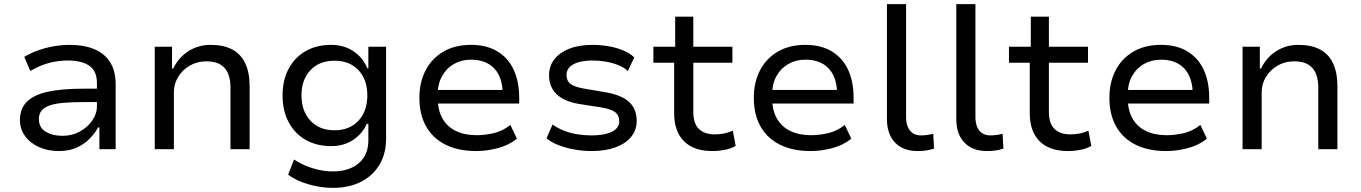

<svg xmlns="http://www.w3.org/2000/svg" viewBox="-20 -725 6613 933"><path d="M266 9Q212 9 169 -10.5Q126 -30 101.5 -64Q77 -98 77 -141Q77 -198 111.5 -231.5Q146 -265 214 -279.5Q282 -294 382 -294H466V-229H388Q332 -229 290.5 -225.5Q249 -222 222.5 -213Q196 -204 182.5 -188Q169 -172 169 -146Q169 -105 202 -85Q235 -65 284 -65Q329 -65 366.5 -85Q404 -105 427.5 -138Q451 -171 451 -209V-322Q451 -380 414 -405.5Q377 -431 309 -431Q264 -431 219.5 -419.5Q175 -408 127 -380L98 -449Q131 -468 167.5 -481Q204 -494 243 -500.5Q282 -507 321 -507Q386 -507 436 -487Q486 -467 514 -424.5Q542 -382 542 -314V0H463V-106H457Q441 -77 415 -50.5Q389 -24 352 -7.5Q315 9 266 9Z M732 0V-498H816V-392H822Q847 -445 895 -476Q943 -507 1003 -507Q1066 -507 1108 -485Q1150 -463 1171.5 -418Q1193 -373 1193 -305V0H1100V-301Q1100 -338 1089 -366Q1078 -394 1052.5 -410.5Q1027 -427 983 -427Q938 -427 902 -406Q866 -385 845.5 -351Q825 -317 825 -278V0Z M1597 188Q1540 188 1480.5 171Q1421 154 1380 124L1409 50Q1436 68 1467.5 81Q1499 94 1532.5 101Q1566 108 1596 108Q1677 108 1723.5 68Q1770 28 1770 -43V-123H1762Q1742 -76 1696.5 -45.5Q1651 -15 1590 -15Q1518 -15 1465 -45.5Q1412 -76 1382.5 -131.5Q1353 -187 1353 -261Q1353 -335 1382.5 -390.5Q1412 -446 1465 -476.5Q1518 -507 1590 -507Q1651 -507 1697.5 -476Q1744 -445 1765 -393H1770V-498H1856V-50Q1856 22 1824 75.5Q1792 129 1734 158.5Q1676 188 1597 188ZM1605 -92Q1679 -92 1722 -138.5Q1765 -185 1765 -262Q1765 -338 1722 -384Q1679 -430 1605 -430Q1532 -430 1488.5 -384Q1445 -338 1445 -262Q1445 -185 1488.5 -138.5Q1532 -92 1605 -92Z M2294 9Q2208 9 2146 -21.5Q2084 -52 2051 -110Q2018 -168 2018 -250Q2018 -324 2047.5 -382Q2077 -440 2133.5 -473.5Q2190 -507 2269 -507Q2345 -507 2397.5 -475Q2450 -443 2476.5 -385.5Q2503 -328 2503 -249V-222H2087V-288H2443L2423 -265Q2423 -348 2382.5 -391.5Q2342 -435 2269 -435Q2223 -435 2186.5 -414.5Q2150 -394 2128.5 -356Q2107 -318 2107 -263V-251Q2107 -190 2130 -149.5Q2153 -109 2195.5 -88.5Q2238 -68 2296 -68Q2336 -68 2379.5 -78Q2423 -88 2460 -118L2492 -51Q2452 -19 2398.5 -5Q2345 9 2294 9Z M2855 9Q2813 9 2771.5 1.5Q2730 -6 2694.5 -19.5Q2659 -33 2636 -53L2665 -120Q2692 -101 2723.5 -89Q2755 -77 2789 -72Q2823 -67 2853 -67Q2917 -67 2953 -84.5Q2989 -102 2989 -135Q2989 -165 2969 -180Q2949 -195 2902 -203L2793 -220Q2721 -232 2684.5 -267.5Q2648 -303 2648 -359Q2648 -403 2673 -436Q2698 -469 2745.5 -488Q2793 -507 2860 -507Q2897 -507 2936 -500.5Q2975 -494 3008.5 -480Q3042 -466 3062 -446L3031 -380Q3010 -399 2981 -410Q2952 -421 2920.5 -426Q2889 -431 2860 -431Q2801 -431 2767 -413Q2733 -395 2733 -361Q2733 -332 2752 -317.5Q2771 -303 2815 -295L2920 -277Q2999 -264 3036.5 -230Q3074 -196 3074 -137Q3074 -93 3047 -60Q3020 -27 2971 -9Q2922 9 2855 9Z M3442 9Q3351 9 3303.5 -39Q3256 -87 3256 -174V-420H3155V-498H3261V-644H3349V-498H3539V-420H3349V-182Q3349 -125 3376 -98.5Q3403 -72 3454 -72Q3478 -72 3499.5 -76.5Q3521 -81 3541 -90L3555 -16Q3533 -3 3502.5 3Q3472 9 3442 9Z M3919 9Q3833 9 3771 -21.5Q3709 -52 3676 -110Q3643 -168 3643 -250Q3643 -324 3672.5 -382Q3702 -440 3758.5 -473.5Q3815 -507 3894 -507Q3970 -507 4022.5 -475Q4075 -443 4101.5 -385.5Q4128 -328 4128 -249V-222H3712V-288H4068L4048 -265Q4048 -348 4007.5 -391.5Q3967 -435 3894 -435Q3848 -435 3811.5 -414.5Q3775 -394 3753.5 -356Q3732 -318 3732 -263V-251Q3732 -190 3755 -149.5Q3778 -109 3820.5 -88.5Q3863 -68 3921 -68Q3961 -68 4004.5 -78Q4048 -88 4085 -118L4117 -51Q4077 -19 4023.5 -5Q3970 9 3919 9Z M4439 9Q4369 9 4329.5 -32Q4290 -73 4290 -146V-705H4383V-156Q4383 -128 4391.5 -108Q4400 -88 4416 -77.5Q4432 -67 4455 -67Q4470 -67 4484.5 -69Q4499 -71 4515 -75L4519 -3Q4501 3 4482.5 6Q4464 9 4439 9Z M4776 9Q4706 9 4666.5 -32Q4627 -73 4627 -146V-705H4720V-156Q4720 -128 4728.5 -108Q4737 -88 4753 -77.5Q4769 -67 4792 -67Q4807 -67 4821.5 -69Q4836 -71 4852 -75L4856 -3Q4838 3 4819.5 6Q4801 9 4776 9Z M5170 9Q5079 9 5031.5 -39Q4984 -87 4984 -174V-420H4883V-498H4989V-644H5077V-498H5267V-420H5077V-182Q5077 -125 5104 -98.5Q5131 -72 5182 -72Q5206 -72 5227.5 -76.5Q5249 -81 5269 -90L5283 -16Q5261 -3 5230.5 3Q5200 9 5170 9Z M5647 9Q5561 9 5499 -21.5Q5437 -52 5404 -110Q5371 -168 5371 -250Q5371 -324 5400.5 -382Q5430 -440 5486.5 -473.5Q5543 -507 5622 -507Q5698 -507 5750.5 -475Q5803 -443 5829.5 -385.5Q5856 -328 5856 -249V-222H5440V-288H5796L5776 -265Q5776 -348 5735.5 -391.5Q5695 -435 5622 -435Q5576 -435 5539.5 -414.5Q5503 -394 5481.5 -356Q5460 -318 5460 -263V-251Q5460 -190 5483 -149.5Q5506 -109 5548.5 -88.5Q5591 -68 5649 -68Q5689 -68 5732.5 -78Q5776 -88 5813 -118L5845 -51Q5805 -19 5751.5 -5Q5698 9 5647 9Z M6018 0V-498H6102V-392H6108Q6133 -445 6181 -476Q6229 -507 6289 -507Q6352 -507 6394 -485Q6436 -463 6457.5 -418Q6479 -373 6479 -305V0H6386V-301Q6386 -338 6375 -366Q6364 -394 6338.5 -410.5Q6313 -427 6269 -427Q6224 -427 6188 -406Q6152 -385 6131.5 -351Q6111 -317 6111 -278V0Z"/></svg>

Font: Nunito Sans 6pt
Style: Regular
Weight: 400
Version: Version 3.101;gftools[0.9.27]